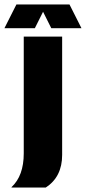

<svg xmlns="http://www.w3.org/2000/svg" viewBox="-63 -719 387 865"><path d="M-11 126V124Q44 73 44 -28V-554H217V-21Q217 78 143 126ZM-43 -592 11 -699H250L304 -592H168L131 -666L94 -592Z"/></svg>

Font: Tac One
Style: Regular
Weight: 400
Designer: Oluseyi Olusanya, David Udoh, Eyiyemi Adegbite, Mirko Velimirović
Version: Version 1.003; ttfautohint (v1.8.4.7-5d5b)